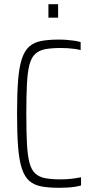

<svg xmlns="http://www.w3.org/2000/svg" viewBox="-20 -884 442 912"><path d="M261 8Q211 8 176.5 1.5Q142 -5 119.5 -24.5Q97 -44 84 -83Q71 -122 66 -185.5Q61 -249 61 -344Q61 -439 66 -502.5Q71 -566 84 -605Q97 -644 119.5 -663.5Q142 -683 176.5 -689.5Q211 -696 261 -696Q279 -696 298 -694.5Q317 -693 334 -690.5Q351 -688 363 -684V-646Q348 -650 332.5 -652Q317 -654 302 -655Q287 -656 270 -656Q225 -656 195.5 -650.5Q166 -645 147.5 -628Q129 -611 120 -577Q111 -543 108 -486.5Q105 -430 105 -344Q105 -258 108 -201.5Q111 -145 120 -111Q129 -77 147.5 -60Q166 -43 195.5 -37.5Q225 -32 270 -32Q295 -32 320.5 -35Q346 -38 365 -42V-3Q351 1 334 3.5Q317 6 299 7Q281 8 261 8ZM210 -800V-864H256V-800Z"/></svg>

Font: Saira Condensed ExtraLight
Style: Regular
Weight: 250
Width: 3
Designer: Hector Gatti with collaboration of the Omnibus-Type team
Foundry: Omnibus-Type
Version: Version 1.101